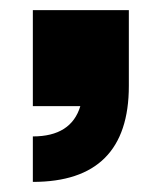

<svg xmlns="http://www.w3.org/2000/svg" viewBox="-20 -210 320 380"><path d="M45 150V60Q121 60 139 0H45V-190H235V-40Q235 150 45 150Z"/></svg>

Font: Tanohe Sans ExtraBold
Style: Regular
Weight: 800
Designer: Village Type and Design LLC & Cristiano Sobral
Foundry: Cooper Hewitt Smithsonian Design Museum
Version: Version 1.00;September 29, 2021;FontCreator 13.0.0.2655 64-b